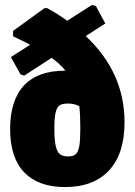

<svg xmlns="http://www.w3.org/2000/svg" viewBox="-20 -745 547 777"><path d="M484 -250Q484 -123 421.5 -55.5Q359 12 243 12Q136 12 78.5 -47Q21 -106 21 -223Q21 -339 77 -399Q133 -459 243 -459H245Q222 -487 189 -511L78 -439L63 -444L24 -514L102 -564Q82 -575 33 -598V-620L160 -712H171Q215 -688 252 -661L352 -725L368 -721L406 -650L327 -599Q484 -452 484 -250ZM305 -227Q305 -280 301 -315Q282 -326 255 -326Q232 -326 221 -318.5Q210 -311 205 -289.5Q200 -268 200 -225Q200 -179 205.5 -154.5Q211 -130 222.5 -121Q234 -112 256 -112Q277 -112 287 -121.5Q297 -131 301 -154.5Q305 -178 305 -227Z"/></svg>

Font: Luna Sans Black
Style: Regular
Weight: 900
Designer: Juan Pablo del Peral
Foundry: Huerta Tipografica
Version: Version 2.001; ttfautohint (v1.5)